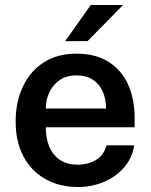

<svg xmlns="http://www.w3.org/2000/svg" viewBox="-20 -743 606 773"><path d="M164.5 -230.5Q164 -186.5 178.5 -152.5Q193 -118.5 221.5 -99.2Q250 -80 292 -80Q335 -80 366.8 -99.2Q398.5 -118.5 409 -158H520.5Q511.5 -104 477.5 -66.5Q443.5 -29 395.2 -9.5Q347 10 295 10Q220 10 163.2 -21.8Q106.5 -53.5 74.8 -112.5Q43 -171.5 43 -253Q43 -332.5 72 -394.2Q101 -456 155.8 -491.5Q210.5 -527 287.5 -527Q364 -527 416.2 -494.5Q468.5 -462 495.2 -403.8Q522 -345.5 522 -267.5V-230.5ZM164.5 -306H407Q407 -343.5 394 -373.8Q381 -404 354.2 -421.8Q327.5 -439.5 287 -439.5Q247 -439.5 219.5 -420Q192 -400.5 178 -369.8Q164 -339 164.5 -306ZM345.5 -723H475.5L332.5 -577.5H242.5Z"/></svg>

Font: Public Sans SemiBold
Style: Regular
Weight: 600
Designer: The Public Sans Project Authors: Dan O. Williams and USWDS (Libre Franklin designed by Pablo Impallari and Rodrigo Fuenz
Version: Version 1.007